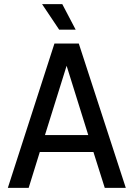

<svg xmlns="http://www.w3.org/2000/svg" viewBox="-20 -911 648 931"><path d="M347 -767 282 -891H184L267 -767ZM488 0H590L362 -700H244L18 0H119L173 -174H433ZM198 -256 303 -592 408 -256Z"/></svg>

Font: Arthouse Owned Medium
Style: Regular
Weight: 500
Designer: Jeremy Tribby
Foundry: Tribby Type
Version: Version 1.000;PS 001.000;hotconv 1.0.88;makeotf.lib2.5.64775